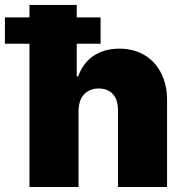

<svg xmlns="http://www.w3.org/2000/svg" viewBox="-68 -747 735 767"><path d="M599.4 0H403.4V-306.8Q403.4 -325.3 399 -341.1Q394.5 -356.9 385.1 -368.6Q375.7 -380.3 360.8 -386.9Q345.9 -393.5 325.3 -393.5Q293 -393.5 270.2 -372.5Q247.9 -351.9 245.7 -306.8V0H49.7V-572.4H-48.3V-677.6H49.7V-727.3H238.6V-677.6H333.8V-572.4H238.6V-441.8H244.3Q252.8 -465.9 267.2 -486.3Q281.6 -506.7 302 -521.5Q322.4 -536.2 349.3 -544.4Q376.1 -552.6 409.1 -552.6Q439.3 -552.6 465 -545.5Q490.8 -538.4 511.7 -525.4Q532.7 -512.4 548.8 -494.3Q565 -476.2 576 -454.2Q599.4 -407.7 599.4 -348Z"/></svg>

Font: Linik Sans Black
Style: Regular
Weight: 900
Designer: Fonts by Rasmus Andersson / Changes by Cristiano Sobral with parts from Marc Monis
Foundry: rsms
Version: Version 3.020; ttfautohint (v1.6)